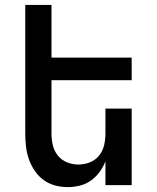

<svg xmlns="http://www.w3.org/2000/svg" viewBox="-20 -755 640 783"><path d="M256 8Q229 8 203.5 1Q178 -6 157 -21.5Q136 -37 121 -59.5Q106 -82 97.5 -106.5Q89 -131 86 -157.5Q83 -184 83 -210V-735H190V-520H517V-428H190V-210Q190 -186 195.5 -162.5Q201 -139 216 -120.5Q231 -102 253.5 -93Q276 -84 300 -84Q324 -84 346.5 -93Q369 -102 384 -120.5Q399 -139 404.5 -162.5Q410 -186 410 -210V-312H517V0H410V-97Q401 -74 386 -53.5Q371 -33 350.5 -18.5Q330 -4 305.5 2Q281 8 256 8Z"/></svg>

Font: Iosevka Semibold Extended
Style: Regular
Weight: 600
Width: 7
Monospace: yes
Designer: Belleve Invis
Foundry: Belleve Invis
Version: Version 32.5.0; ttfautohint (v1.8.4)